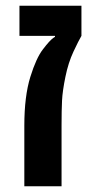

<svg xmlns="http://www.w3.org/2000/svg" viewBox="-20 -650 318 670"><path d="M264.2 -629.9V-524.9Q254.4 -508.3 236.3 -469.7Q218.3 -431.2 208.3 -382.1Q198.2 -333 196.5 -299.3Q194.8 -265.6 194.8 -211.9V0H64.9V-211.9Q64.9 -314 85.9 -381.8Q106.4 -447.8 129.9 -478Q153.3 -508.8 166 -517.6L171.9 -521.5V-524.9H47.9V-629.9Z"/></svg>

Font: Open Sans Hebrew Condensed
Style: Bold
Weight: 700
Width: 3
Foundry: Ascender Corporation, Yanek Iontef
Version: Version 2.001;PS 002.001;hotconv 1.0.70;makeotf.lib2.5.58329